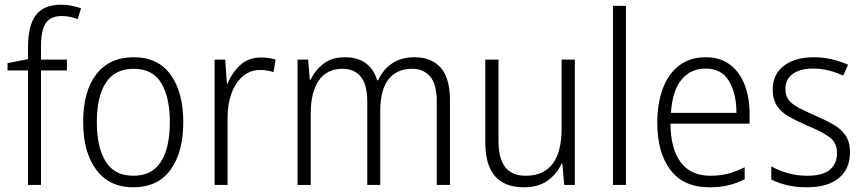

<svg xmlns="http://www.w3.org/2000/svg" viewBox="-20 -785 3669 815"><path d="M264 -486H154V0H99V-486H12V-517L99 -534V-587Q99 -677 132.5 -721Q166 -765 240 -765Q265 -765 285.5 -760.5Q306 -756 324 -750L310 -704Q294 -710 276.5 -713.5Q259 -717 242 -717Q195 -717 174.5 -687Q154 -657 154 -587V-532H264Z M758 -267Q758 -139 704 -64.5Q650 10 545 10Q444 10 388.5 -64.5Q333 -139 333 -267Q333 -398 389 -470Q445 -542 548 -542Q651 -542 704.5 -467.5Q758 -393 758 -267ZM391 -267Q391 -160 428.5 -99.5Q466 -39 546 -39Q626 -39 663.5 -99Q701 -159 701 -267Q701 -370 665 -431.5Q629 -493 547 -493Q468 -493 429.5 -434Q391 -375 391 -267Z M1088 -541Q1122 -541 1150 -532L1141 -479Q1128 -483 1114 -485.5Q1100 -488 1085 -488Q1042 -488 1011 -461.5Q980 -435 963 -389.5Q946 -344 946 -287V0H891V-532H936L943 -430H946Q964 -475 999 -508Q1034 -541 1088 -541Z M1740 -542Q1811 -542 1850.5 -498Q1890 -454 1890 -359V0H1834V-355Q1834 -427 1806 -460Q1778 -493 1730 -493Q1664 -493 1629 -448Q1594 -403 1594 -313V0H1539V-352Q1539 -427 1511 -460Q1483 -493 1435 -493Q1367 -493 1333 -443Q1299 -393 1299 -304V0H1243V-532H1288L1295 -447H1299Q1317 -486 1352.5 -514Q1388 -542 1445 -542Q1499 -542 1533.5 -516Q1568 -490 1581 -444H1585Q1606 -490 1644.5 -516Q1683 -542 1740 -542Z M2420 -532V0H2375L2367 -91H2364Q2345 -48 2305.5 -19Q2266 10 2204 10Q2040 10 2040 -180V-532H2096V-187Q2096 -111 2125 -75Q2154 -39 2211 -39Q2364 -39 2364 -241V-532Z M2637 0H2582V-760H2637Z M2976 -542Q3038 -542 3079.5 -510Q3121 -478 3141.5 -423.5Q3162 -369 3162 -300V-260H2826Q2827 -152 2870 -95.5Q2913 -39 2995 -39Q3036 -39 3069.5 -47.5Q3103 -56 3141 -75V-24Q3107 -7 3071.5 1.5Q3036 10 2992 10Q2881 10 2825.5 -64Q2770 -138 2770 -263Q2770 -346 2793.5 -409Q2817 -472 2863 -507Q2909 -542 2976 -542ZM2975 -494Q2911 -494 2872.5 -446.5Q2834 -399 2828 -306H3106Q3106 -388 3074.5 -441Q3043 -494 2975 -494Z M3588 -138Q3588 -68 3540.5 -29Q3493 10 3405 10Q3357 10 3319 0.5Q3281 -9 3254 -23V-79Q3285 -61 3324.5 -50Q3364 -39 3406 -39Q3472 -39 3502.5 -64.5Q3533 -90 3533 -136Q3533 -179 3501.5 -202.5Q3470 -226 3408 -251Q3365 -270 3331.5 -288.5Q3298 -307 3279 -334.5Q3260 -362 3260 -406Q3260 -469 3307 -505.5Q3354 -542 3434 -542Q3476 -542 3512.5 -533Q3549 -524 3580 -510L3559 -464Q3532 -477 3499 -485.5Q3466 -494 3432 -494Q3377 -494 3345.5 -471.5Q3314 -449 3314 -408Q3314 -378 3328.5 -360Q3343 -342 3370.5 -327.5Q3398 -313 3439 -295Q3481 -277 3515 -258Q3549 -239 3568.5 -211Q3588 -183 3588 -138Z"/></svg>

Font: Noto Sans Sinhala UI SemiCondensed Light
Style: Regular
Weight: 300
Width: 4
Designer: Jelle Bosma - Monotype Design Team
Foundry: Monotype Imaging Inc.
Version: Version 2.006; ttfautohint (v1.8.4.7-5d5b)